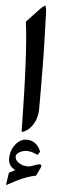

<svg xmlns="http://www.w3.org/2000/svg" viewBox="-69 -798 365 1158"><g transform="rotate(5 113.5 -219.5)"><path d="M19.5 168.5Q19.5 118.7 48.1 82Q76.7 45.4 116.2 45.4Q174.3 45.4 201.7 108.9L202.1 109.9L201.2 111.3L190.4 129.4L189.5 130.9L187.5 130.4Q148.9 112.8 123 112.8Q100.6 112.8 79.1 124.3Q57.6 135.7 57.6 153.3Q57.6 174.3 81.1 189.7Q104.5 205.1 134.8 205.1Q145 205.1 153.3 202.6Q161.6 200.2 178.7 193.8Q179.7 193.4 180.2 193.1Q180.7 192.9 181.6 192.6Q182.6 192.4 183.1 191.9Q198.2 186.5 205.6 186.5Q216.8 186.5 216.8 196.3Q216.8 201.7 212.9 209L190.9 255.4L189.9 256.3L189 256.8Q162.6 261.7 134.5 271.7Q106.4 281.7 80.3 294.7Q54.2 307.6 18.6 327.1L14.6 329.6L15.1 324.7L25.4 253.9V252.9L26.9 252Q50.3 240.7 63 234.4Q19.5 212.4 19.5 168.5ZM153.8 -769Q162.6 -769 164.6 -728.5Q166.5 -676.8 167.7 -631.8Q168.9 -586.9 169.9 -554.7Q170.9 -522.5 171.6 -481.9Q172.4 -441.4 172.6 -421.6Q172.9 -401.9 173.1 -357.7Q173.3 -313.5 173.6 -297.6Q173.8 -281.7 173.8 -224.9Q173.8 -168 173.8 -146Q173.8 -114.7 163.6 -84.2Q153.3 -53.7 131.3 -29.3Q109.4 -4.9 80.6 2Q72.8 -490.7 47.9 -663.1L125.5 -746.1Q148.4 -769 153.8 -769Z"/></g></svg>

Font: Parastoo FD
Style: Bold-FD
Weight: 700
Foundry: Saber Rastikerdar (saber.rastikerdar@gmail.com)
Version: Version 2.0.1